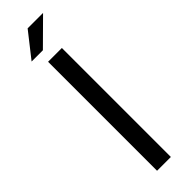

<svg xmlns="http://www.w3.org/2000/svg" viewBox="-280 -817 817 817"><g transform="rotate(-45 128.5 -409.0)"><path d="M169.9 -655.8V0H86.9V-655.8ZM38.1 -706.1 126 -817.9H218.8L106 -706.1Z"/></g></svg>

Font: Varta
Style: Regular
Weight: 400
Designer: Joana Correia, Viktoriya Grabowska, Eben Sorkin
Foundry: Sorkin Type
Version: Version 1.002; ttfautohint (v1.3) -l 8 -r 24 -G 200 -x 12 -H